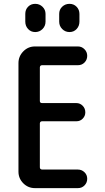

<svg xmlns="http://www.w3.org/2000/svg" viewBox="-20 -970 540 990"><path d="M389.6 -898.4V-858.4Q389.6 -835.9 375 -820.3Q360.4 -804.7 338.4 -804.7Q316.4 -804.7 300.8 -820.3Q285.2 -835.9 285.2 -858.4V-898.4Q285.2 -920.9 300.8 -935.5Q316.4 -950.2 338.4 -950.2Q360.4 -950.2 375 -935.1Q389.6 -919.9 389.6 -898.4ZM110.4 -898.4Q110.4 -920.9 125 -935.5Q139.6 -950.2 161.6 -950.2Q183.6 -950.2 199.2 -935.1Q214.8 -919.9 214.8 -898.4V-858.4Q214.8 -835.9 199.2 -820.3Q183.6 -804.7 161.6 -804.7Q139.6 -804.7 125 -820.3Q110.4 -835.9 110.4 -858.4ZM160.2 0Q125 0 100.1 -24.9Q75.2 -49.8 75.2 -85V-644.5Q75.2 -679.7 100.1 -705.1Q125 -730.5 160.2 -730.5H381.8Q401.4 -730.5 415.5 -716.3Q429.7 -702.1 429.7 -682.1Q429.7 -662.1 416 -647.9Q402.3 -633.8 381.8 -633.8H197.3Q186.5 -633.8 185.5 -623V-449.2Q185.5 -438.5 197.3 -438.5H374Q392.6 -438.5 406.2 -424.8Q419.9 -411.1 419.9 -390.6Q419.9 -372.1 406.7 -358.4Q393.6 -344.7 374 -344.7H197.3Q186.5 -344.7 185.5 -334V-107.4Q185.5 -96.7 197.3 -95.7H381.8Q401.4 -95.7 415.5 -82Q429.7 -68.4 429.7 -48.3Q429.7 -28.3 416 -14.2Q402.3 0 381.8 0Z"/></svg>

Font: Rounded-X Mgen+ 2m medium
Style: Regular
Weight: 500
Designer: [Source Han Sans]
Ryoko NISHIZUKA  (kana & ideographs); Paul D. Hunt (Latin, Greek & Cyrillic); Wenlong ZHANG  (bopomofo
Version: Version 1.059.20150602